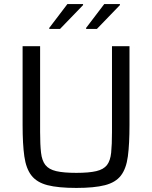

<svg xmlns="http://www.w3.org/2000/svg" viewBox="-20 -915 748 943"><path d="M355 8Q266 8 213.5 -5.5Q161 -19 134.5 -53Q108 -87 99.5 -147Q91 -207 91 -301V-688H177V-267Q177 -205 181.5 -165.5Q186 -126 203 -104.5Q220 -83 256 -74.5Q292 -66 355 -66Q417 -66 453 -74.5Q489 -83 505.5 -104.5Q522 -126 526 -165.5Q530 -205 530 -267V-688H616V-301Q616 -207 608 -147Q600 -87 574 -53Q548 -19 495.5 -5.5Q443 8 355 8ZM222 -773V-778L311 -895H388V-890L275 -773ZM403 -773V-778L492 -895H569V-890L456 -773Z"/></svg>

Font: Saira
Style: Regular
Weight: 400
Designer: Hector Gatti with collaboration of the Omnibus-Type team
Foundry: Omnibus-Type
Version: Version 1.100; ttfautohint (v1.8.3)